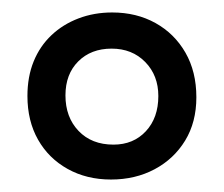

<svg xmlns="http://www.w3.org/2000/svg" viewBox="-20 -690 359 308"><path d="M158 -402Q119 -402 88.5 -419Q58 -436 41 -466Q24 -496 24 -536Q24 -567 34 -591.5Q44 -616 62.5 -633.5Q81 -651 106 -660.5Q131 -670 160 -670Q199 -670 229.5 -653Q260 -636 277.5 -605.5Q295 -575 295 -534Q295 -494 277 -464.5Q259 -435 228 -418.5Q197 -402 158 -402ZM162 -458Q194 -458 214 -479.5Q234 -501 234 -536Q234 -569 213 -590.5Q192 -612 159 -612Q126 -612 105.5 -591.5Q85 -571 85 -537Q85 -502 106 -480Q127 -458 162 -458Z"/></svg>

Font: Bricolage Grotesque 72pt Light
Style: Regular
Weight: 300
Designer: Mathieu Triay
Foundry: Atelier Triay
Version: Version 1.001;gftools[0.9.33.dev8+g029e19f]